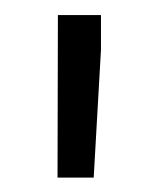

<svg xmlns="http://www.w3.org/2000/svg" viewBox="-20 -763 214 259"><path d="M116.2 -695.8 106.4 -523.4H57.6L58.1 -742.7H116.2Z"/></svg>

Font: Vazir Light FD-UI
Style: Light-FD-UI
Weight: 300
Designer: Saber Rastikerdar
Foundry: Saber Rastikerdar
Version: Version 30.1.0